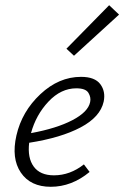

<svg xmlns="http://www.w3.org/2000/svg" viewBox="-20 -713 477 737"><path d="M437 -657 264 -499 235 -526 399 -693ZM291 -418Q344 -418 365 -390Q386 -362 378 -323Q365 -264 289.5 -224Q214 -184 92 -165Q85 -107 109.5 -73.5Q134 -40 187 -40Q249 -40 302 -82L324 -53Q255 4 175 4Q97 4 60 -50.5Q23 -105 43 -193Q64 -285 135 -351.5Q206 -418 291 -418ZM326 -321Q330 -339 319.5 -356.5Q309 -374 273 -374Q214 -374 166 -323Q118 -272 99 -202Q197 -220 257.5 -251.5Q318 -283 326 -321Z"/></svg>

Font: EauTest Semilight
Style: Italic
Weight: 300
Italic angle: -12°
Designer: Christian Thalmann (Catharsis Fonts)
Version: Version 0.001;PS 000.001;hotconv 1.0.88;makeotf.lib2.5.64775